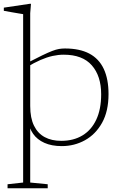

<svg xmlns="http://www.w3.org/2000/svg" viewBox="-29 -754 642 1004"><path d="M92 -680Q85.5 -681 69 -683.8Q52.5 -686.5 31.5 -690.2Q10.5 -694 -9 -697.5V-714L125.5 -734H133L129 -685V-199.5Q129 -137 148.8 -96.8Q168.5 -56.5 204.8 -37Q241 -17.5 291 -17.5Q355.5 -17.5 402.2 -45.8Q449 -74 474.5 -128.5Q500 -183 500 -261Q500 -356.5 451.2 -412.2Q402.5 -468 304 -468Q276 -468 246.2 -461.5Q216.5 -455 183 -440.5Q149.5 -426 108.5 -401V-422.5Q158.5 -448.5 190.8 -464Q223 -479.5 243.8 -487.5Q264.5 -495.5 279.8 -498Q295 -500.5 310.5 -500.5Q387.5 -500.5 438 -473.8Q488.5 -447 513.5 -393.8Q538.5 -340.5 538.5 -262Q538.5 -172.5 504.8 -112Q471 -51.5 415.5 -20.8Q360 10 294 10Q241 10 203.2 -7Q165.5 -24 144.5 -53.8Q123.5 -83.5 119 -122H129V200.5L220.5 209.5V230.5H10.5V209.5L92 200.5Z"/></svg>

Font: Newsreader 9pt ExtraLight
Style: Regular
Weight: 250
Designer: Hugues Gentile
Foundry: Production Type
Version: Version 1.003